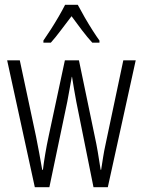

<svg xmlns="http://www.w3.org/2000/svg" viewBox="-20 -785 599 805"><path d="M300 -358Q295 -384 290.5 -411Q286 -438 282 -463H281Q276 -437 271.5 -410Q267 -383 262 -358L187 0H126L10 -532H63L131 -213Q138 -178 144.5 -143Q151 -108 157 -73H160Q163 -100 169.5 -138.5Q176 -177 184 -214L252 -532H311L378 -210Q384 -183 390 -148Q396 -113 402 -73H404Q409 -104 412.5 -127Q416 -150 423 -182L497 -532H549L432 0H372ZM306 -765Q318 -742 335 -712.5Q352 -683 369 -656.5Q386 -630 397 -615V-606H367Q346 -629 323.5 -658.5Q301 -688 280 -717Q259 -690 235.5 -658.5Q212 -627 193 -606H162V-615Q176 -635 193 -661.5Q210 -688 226 -715.5Q242 -743 253 -765Z"/></svg>

Font: Noto Sans Gurmukhi ExtraCondensed Light
Style: Regular
Weight: 300
Width: 2
Designer: Jelle Bosma - Monotype Design Team
Foundry: Monotype Imaging Inc.
Version: Version 2.004; ttfautohint (v1.8.4.7-5d5b)